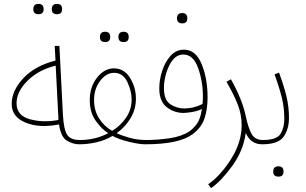

<svg xmlns="http://www.w3.org/2000/svg" viewBox="-20 -736 1574 986"><path d="M204 -689Q204 -716 178 -716Q151 -716 151 -689Q151 -663 178 -663Q204 -663 204 -689ZM299 -689Q299 -716 273 -716Q246 -716 246 -689Q246 -663 273 -663Q299 -663 299 -689ZM386 5Q406 5 406 -6Q406 -17 390 -17Q342 -17 324.5 -44.5Q307 -72 303 -149L285 -500H261L265 -425Q159 -398 99.5 -334Q40 -270 40 -202Q40 -136 111 -106.5Q182 -77 283 -97Q293 -31 324.5 -13Q356 5 386 5ZM65 -206Q65 -265 121 -321Q177 -377 266 -399L280 -127V-120Q203 -105 134 -123.5Q65 -142 65 -206Z M546 -546Q546 -573 520 -573Q493 -573 493 -546Q493 -520 520 -520Q546 -520 546 -546ZM641 -546Q641 -573 615 -573Q588 -573 588 -546Q588 -520 615 -520Q641 -520 641 -546ZM725 5Q745 5 745 -6Q745 -17 729 -17Q687 -17 647 -28Q607 -39 579 -52Q623 -83 650.5 -129Q678 -175 678 -229Q678 -288 647.5 -336.5Q617 -385 565 -385Q516 -385 478.5 -337.5Q441 -290 441 -222Q441 -158 472.5 -114.5Q504 -71 536 -52Q469 -17 390 -17L386 5Q430 5 474.5 -5Q519 -15 558 -38Q591 -20 643.5 -7.5Q696 5 725 5ZM463 -222Q463 -280 494.5 -321Q526 -362 565 -362Q612 -362 634 -315Q656 -268 656 -225Q656 -174 628 -132.5Q600 -91 556 -64Q516 -86 489.5 -127Q463 -168 463 -222Z M942 -642Q942 -669 916 -669Q889 -669 889 -642Q889 -616 916 -616Q942 -616 942 -642ZM725 5Q898 5 968 -46Q1014 -80 1030 -127.5Q1046 -175 1046 -235Q1046 -333 1015.5 -407Q985 -481 925 -481Q884 -481 855.5 -449Q827 -417 812.5 -371Q798 -325 798 -282Q798 -215 836.5 -185.5Q875 -156 922 -156Q936 -156 964.5 -160.5Q993 -165 1017 -176Q1009 -123 989.5 -98Q970 -73 952 -61Q912 -35 850.5 -26Q789 -17 729 -17ZM926 -179Q888 -179 855 -200.5Q822 -222 822 -283Q822 -344 849.5 -400Q877 -456 921 -456Q973 -456 997.5 -386.5Q1022 -317 1022 -241Q1022 -220 1020 -202Q975 -179 926 -179Z M1326 5Q1346 5 1346 -6Q1346 -17 1330 -17Q1290 -17 1272.5 -47.5Q1255 -78 1241 -144Q1224 -225 1166 -329L1143 -316Q1181 -251 1201 -199Q1221 -147 1221 -94Q1221 -4 1165.5 82.5Q1110 169 1049 210L1064 230Q1113 197 1171 118.5Q1229 40 1242 -53Q1268 5 1326 5Z M1464 -130Q1464 -189 1450.5 -243.5Q1437 -298 1413 -363L1390 -354Q1415 -285 1427.5 -233.5Q1440 -182 1440 -126Q1440 -80 1420.5 -48.5Q1401 -17 1330 -17L1326 5Q1409 5 1436.5 -34Q1464 -73 1464 -130ZM1436 145Q1436 118 1410 118Q1383 118 1383 145Q1383 171 1410 171Q1436 171 1436 145Z"/></svg>

Font: Noto Sans Arabic Condensed Thin
Style: Regular
Weight: 250
Width: 3
Designer: Nadine Chahine
Foundry: Monotype Imaging Inc.
Version: 1.001